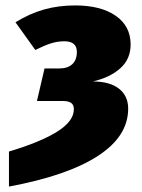

<svg xmlns="http://www.w3.org/2000/svg" viewBox="-20 -574 522 707"><path d="M461 -410Q461 -357 423.5 -323Q386 -289 322 -274Q384 -274 418 -247.5Q452 -221 452 -174Q452 -72 340 0.5Q228 73 13 113V-16Q130 -51 191 -89.5Q252 -128 252 -172Q252 -188 242 -195Q232 -202 213 -202H116L144 -322H199Q229 -322 246 -337.5Q263 -353 263 -383Q263 -422 217 -422Q191 -422 166.5 -414Q142 -406 110 -390L37 -492Q89 -524 142 -539Q195 -554 257 -554Q351 -554 406 -516Q461 -478 461 -410Z"/></svg>

Font: Fira Sans Black
Style: Italic
Weight: 900
Italic angle: -8°
Designer: Carrois Corporate & Edenspiekermann AG
Foundry: Carrois Corporate GbR & Edenspiekermann AG
Version: Version 4.203